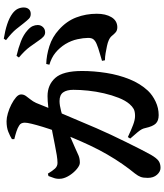

<svg xmlns="http://www.w3.org/2000/svg" viewBox="55 -896 889 1040"><g transform="rotate(-90 500.0 -376.5)"><path d="M844 -577Q831 -577 820.5 -586.5Q810 -596 799 -613Q785 -634 765 -661Q745 -688 708 -719L717 -732Q760 -722 796 -708Q832 -694 856 -672Q872 -658 878 -644.5Q884 -631 884 -617Q884 -601 873 -589Q862 -577 844 -577ZM110 48Q90 48 73 29Q56 10 56 -21Q56 -45 61 -59Q66 -73 80 -91Q104 -120 130.5 -158Q157 -196 183 -241Q209 -286 232 -335Q254 -382 273 -427.5Q292 -473 307 -514.5Q322 -556 332.5 -590.5Q343 -625 349 -650Q355 -675 355 -687Q355 -697 351.5 -705Q348 -713 339 -718Q327 -726 307 -732.5Q287 -739 266 -744V-757Q282 -767 305.5 -776.5Q329 -786 363 -786Q381 -786 405.5 -779Q430 -772 453.5 -760Q477 -748 492.5 -734.5Q508 -721 508 -707Q508 -693 499.5 -681Q491 -669 480.5 -656Q470 -643 462 -626Q453 -603 436.5 -563Q420 -523 400 -475.5Q380 -428 360 -381.5Q340 -335 325 -299Q309 -262 289.5 -220.5Q270 -179 249.5 -137.5Q229 -96 211.5 -61.5Q194 -27 181 -4Q163 27 148 37.5Q133 48 110 48ZM396 38Q366 38 350.5 22.5Q335 7 326 -34Q324 -44 319.5 -53Q315 -62 303.5 -76Q292 -90 269 -116L277 -129Q315 -111 343 -100.5Q371 -90 391 -90Q416 -90 429.5 -97.5Q443 -105 456 -120Q475 -142 489.5 -178.5Q504 -215 514 -258Q524 -301 528.5 -344Q533 -387 533 -424Q533 -460 519 -479.5Q505 -499 472 -499Q450 -499 417.5 -490.5Q385 -482 348.5 -468.5Q312 -455 277.5 -440.5Q243 -426 217 -414Q194 -403 177 -396Q160 -389 138 -389Q124 -389 105 -404.5Q86 -420 71 -442.5Q56 -465 52 -487Q49 -510 54.5 -527Q60 -544 66 -559L79 -562Q94 -537 106.5 -523.5Q119 -510 137 -510Q154 -510 179 -514Q204 -518 236 -524.5Q268 -531 304.5 -538Q341 -545 379 -551Q404 -556 439 -560Q474 -564 499 -564Q560 -564 597.5 -522Q635 -480 635 -377Q635 -313 624.5 -246Q614 -179 590.5 -120.5Q567 -62 528 -20Q504 5 469 21.5Q434 38 396 38ZM873 -186Q855 -186 845 -194.5Q835 -203 826 -214.5Q817 -226 800 -233Q789 -238 770.5 -242Q752 -246 731.5 -249.5Q711 -253 693 -253L690 -269Q712 -276 729 -280.5Q746 -285 758.5 -289.5Q771 -294 781 -298Q798 -305 806.5 -315.5Q815 -326 814 -347Q814 -369 807 -402Q800 -435 781 -467Q761 -499 734 -521Q707 -543 669 -554L673 -571Q719 -570 769.5 -554Q820 -538 859 -502Q905 -461 925 -408.5Q945 -356 945 -297Q945 -249 926.5 -218Q908 -187 873 -186ZM944 -655Q928 -655 918 -665Q908 -675 893 -694Q880 -711 861.5 -734Q843 -757 802 -789L810 -801Q854 -794 888.5 -782.5Q923 -771 945 -755Q964 -741 971.5 -725.5Q979 -710 979 -693Q979 -676 970 -665.5Q961 -655 944 -655Z"/></g></svg>

Font: Noto Serif TC ExtraBold
Style: Regular
Weight: 800
Designer: Ryoko NISHIZUKA 西塚涼子 (kana & ideographs); Frank Grießhammer (Latin, Greek & Cyrillic); Wenlong ZHANG 张文龙 (bopomofo); San
Foundry: Adobe
Version: Version 2.002-H1;hotconv 1.1.0;makeotfexe 2.6.0